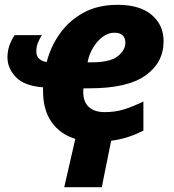

<svg xmlns="http://www.w3.org/2000/svg" viewBox="-20 -579 723 798"><path d="M576 -36Q544 -20 512 -9.5Q480 1 442 6L403 199H247L293 -2Q230 -21 194.5 -71.5Q159 -122 159 -199Q159 -203 159 -208.5Q159 -214 159 -216Q81 -222 46 -258.5Q11 -295 11 -341Q11 -389 41 -433H154Q146 -421 138.5 -403.5Q131 -386 131 -366Q131 -345 143 -334.5Q155 -324 174 -321Q191 -387 230 -441Q269 -495 328.5 -527Q388 -559 469 -559Q561 -559 610.5 -517Q660 -475 660 -408Q660 -319 585 -265.5Q510 -212 353 -212H327Q326 -207 326 -203.5Q326 -200 326 -196Q326 -156 349 -134.5Q372 -113 415 -113Q458 -113 494 -124Q530 -135 576 -157ZM362 -320Q437 -320 469 -345Q501 -370 501 -401Q501 -443 455 -443Q430 -443 407 -426Q384 -409 367 -381Q350 -353 344 -320Z"/></svg>

Font: Noto Sans ExtraBold
Style: Italic
Weight: 800
Italic angle: -12°
Designer: Monotype Design Team
Foundry: Monotype Imaging Inc.
Version: Version 2.013; ttfautohint (v1.8.4.7-5d5b)